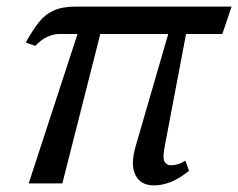

<svg xmlns="http://www.w3.org/2000/svg" viewBox="-20 -556 722 582"><path d="M67 0 215 -453H160Q144 -453 125 -445Q106 -437 87 -417L58 -427Q78 -463 97 -487.5Q116 -512 142.5 -524Q169 -536 209 -536H682L654 -453H544L480 -116Q472 -76 479 -65.5Q486 -55 498 -55Q508 -55 518.5 -58Q529 -61 542 -69L553 -38Q521 -13 495.5 -3.5Q470 6 447 6Q406 6 390.5 -25.5Q375 -57 391 -112L490 -453H284L169 0Z"/></svg>

Font: NotoSerif-Italic
Style: Regular
Weight: 400
Italic angle: -12°
Designer: Monotype Design Team
Foundry: Monotype Imaging Inc.
Version: Version 2.007; ttfautohint (v1.8) -l 8 -r 50 -G 200 -x 14 -D